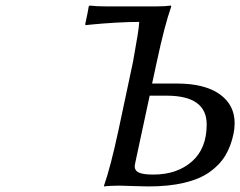

<svg xmlns="http://www.w3.org/2000/svg" viewBox="-20 -671 868 694"><path d="M408.2 -200.2 460.9 -448.2Q482.9 -568.8 482.9 -587.9V-591.8Q443.4 -591.8 395 -588.9Q346.7 -585.9 317.9 -583L289.1 -580.1L288.1 -584Q298.3 -630.4 300.8 -647.9L304.2 -650.9Q327.1 -647.9 362.8 -647.9H545.9Q561 -647.9 574.2 -648.7Q587.4 -649.4 592.8 -650.4L598.1 -650.9L599.1 -647.9Q574.7 -578.6 546.9 -448.2L529.8 -369.1H618.2Q719.7 -369.1 773.9 -330.6Q828.1 -292 828.1 -226.1Q828.1 -205.6 824.2 -188Q814.9 -142.6 794.2 -108.4Q773.4 -74.2 737.3 -48.8Q701.2 -23.4 645.8 -10.3Q590.3 2.9 516.1 2.9Q497.1 2.9 460.9 1.5Q424.8 0 411.1 0Q396 0 382.1 0.7Q368.2 1.5 362.3 2L356 2.9V0Q379.9 -68.4 408.2 -200.2ZM521 -325.2 469.2 -84Q466.8 -71.8 466.8 -70.8Q466.8 -53.7 482.7 -46.9Q498.5 -40 534.2 -40Q619.6 -40 673.3 -86.9Q727.1 -133.8 727.1 -221.2Q727.1 -325.2 582 -325.2Z"/></svg>

Font: Linear Smooth
Style: Italic
Weight: 400
Designer: Philipp H. Poll, Flanker
Foundry: Philipp H. Poll, reworked by Flanker
Version: Version 1.061 | FøM Fix